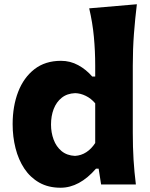

<svg xmlns="http://www.w3.org/2000/svg" viewBox="-20 -860 698 895"><path d="M329.6 -133.3Q291.8 -135.1 266.9 -155.8Q242 -176.6 229.9 -209.4Q217.8 -242.2 217.8 -279.6Q217.8 -319.3 230.2 -351.8Q242.7 -384.3 267.7 -404.3Q292.6 -424.3 330.2 -425.8Q355 -425.3 379.7 -413.2Q404.5 -401.2 423.8 -378.4V-193.4Q406.1 -166 382.4 -150.6Q358.7 -135.1 329.6 -133.3ZM262.4 15.1Q350.3 15.1 427.6 -73.9H439.8L451.3 0H613.4Q606 -59.7 602.5 -116.1Q599 -172.5 599 -242.4V-554.4Q599 -631.8 604.4 -702.9Q609.9 -773.9 618 -840.2L395.8 -821.1Q411.5 -754.2 417.6 -688.5Q423.8 -622.7 423.8 -554.4V-503.3H409.8Q381.8 -536 344.6 -556.2Q307.5 -576.5 264.3 -576.5Q190.6 -576.5 140.4 -537.4Q90.2 -498.2 64.5 -431.5Q38.9 -364.7 38.9 -281.2Q38.9 -222.7 52.4 -169.2Q65.9 -115.7 93.3 -74.3Q120.8 -32.9 162.9 -8.9Q205.1 15.1 262.4 15.1Z"/></svg>

Font: Pinar FD VF
Style: Regular
Weight: 300
Designer: Amin Abedi
Version: Version 2.000